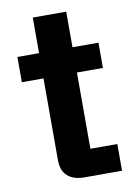

<svg xmlns="http://www.w3.org/2000/svg" viewBox="-79 -733 554 786"><g transform="rotate(-10 197.5 -340.5)"><path d="M208 0Q163 0 138 -22Q113 -44 113 -89V-681H252V-111H364V0ZM23 -428V-533H360V-428Z"/></g></svg>

Font: Hubot Sans Condensed ExtraLight SemiBold
Style: Regular
Weight: 600
Version: Version 2.000